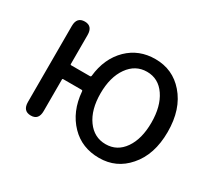

<svg xmlns="http://www.w3.org/2000/svg" viewBox="-115 -752 1054 961"><g transform="rotate(30 412.5 -272.0)"><path d="M376 -53Q309 -122 300 -233Q300 -239 294 -239H188Q183 -239 183 -234V-52Q183 0 138 0Q92 0 92 -52V-491Q92 -543 138 -543Q183 -543 183 -491V-324Q183 -319 188 -319H296Q302 -319 303 -325Q314 -430 380 -495Q444 -557 538 -557Q639 -557 704 -482Q773 -403 773 -271.5Q773 -140 704 -62Q639 13 539.5 13Q440 13 376 -53ZM426 -120Q467 -63 533.5 -63Q600 -63 639.5 -120Q679 -177 679 -271Q679 -365 639.5 -423Q600 -481 533.5 -481Q467 -481 426 -423Q385 -365 385 -271Q385 -177 426 -120Z"/></g></svg>

Font: Resource Han Rounded HK
Style: Regular
Weight: 400
Designer: Cyano Hao (round all glyphs); Ryoko NISHIZUKA  (kana, bopomofo & ideographs); Paul D. Hunt (Latin, Greek & Cyrillic); Sa
Foundry: Cyano Hao
Version: 0.990